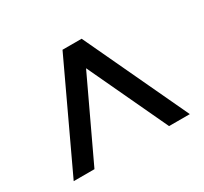

<svg xmlns="http://www.w3.org/2000/svg" viewBox="-110 -853 859 809"><g transform="rotate(-30 319.0 -448.5)"><path d="M37 -197 273 -700H366L602 -197H501L320 -583L138 -197Z"/></g></svg>

Font: DM Sans 17pt Medium
Style: Regular
Weight: 500
Version: Version 4.004;gftools[0.9.30]